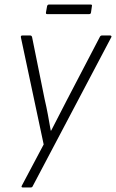

<svg xmlns="http://www.w3.org/2000/svg" viewBox="-20 -639 510 844"><path d="M80 185Q72 185 76 177L172 -4L72 -474Q70 -483 78 -483H113Q119 -483 121 -476L176 -204Q184 -170 190.5 -135Q197 -100 203 -65H205Q222 -99 240 -133Q258 -167 275 -201L419 -477Q422 -483 428 -483H464Q468 -483 469.5 -480.5Q471 -478 469 -475L124 179Q122 185 115 185ZM187 -577Q181 -577 182 -584L187 -612Q189 -619 195 -619H379Q386 -619 384 -612L380 -584Q379 -577 372 -577Z"/></svg>

Font: Sofia Sans Semi Condensed Light
Style: Italic
Weight: 300
Italic angle: -9°
Version: Version 4.100